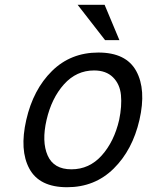

<svg xmlns="http://www.w3.org/2000/svg" viewBox="-20 -760 616 804"><path d="M418 -740 480 -592H420L305 -740ZM564 -258Q535 -132 456 -54Q377 24 261 24Q145 24 103 -53.5Q61 -131 90 -258Q119 -385 197.5 -462.5Q276 -540 392 -540Q508 -540 550.5 -462.5Q593 -385 564 -258ZM279 -51Q354 -51 406 -109Q458 -167 479 -258Q491 -316 486.5 -362Q482 -408 453 -436.5Q424 -465 374 -465Q300 -465 248 -407Q196 -349 175 -258Q154 -167 179.5 -109Q205 -51 279 -51Z"/></svg>

Font: Miedinger
Style: Italic
Weight: 400
Italic angle: -13°
Version: Version 001.000